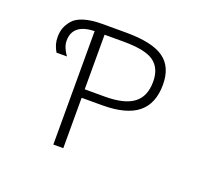

<svg xmlns="http://www.w3.org/2000/svg" viewBox="-121 -906 1241 1081"><g transform="rotate(20 500.0 -365.0)"><path d="M351.6 -678.7V-351.6H471.7Q588.9 -351.6 644 -393.1Q699.2 -434.6 699.2 -523.4Q699.2 -602.5 648.4 -640.6Q597.7 -678.7 464.8 -678.7ZM292 -678.7Q162.1 -674.8 162.1 -574.2Q162.1 -535.2 194.3 -491.2H131.8Q106.4 -533.2 107.4 -578.1Q107.4 -607.4 116.2 -631.3Q125 -655.3 145.5 -679.7Q166 -704.1 210.4 -717.8Q254.9 -731.4 318.4 -731.4H461.9Q617.2 -731.4 687 -682.6Q756.8 -633.8 756.8 -526.4Q756.8 -412.1 687.5 -356.4Q618.2 -300.8 474.6 -300.8H351.6V1H292Z"/></g></svg>

Font: Gen Shin Gothic Monospace Light
Style: Regular
Weight: 300
Designer: [Source Han Sans]
Ryoko NISHIZUKA  (kana & ideographs); Paul D. Hunt (Latin, Greek & Cyrillic); Wenlong ZHANG  (bopomofo
Version: Version 1.002.20150607